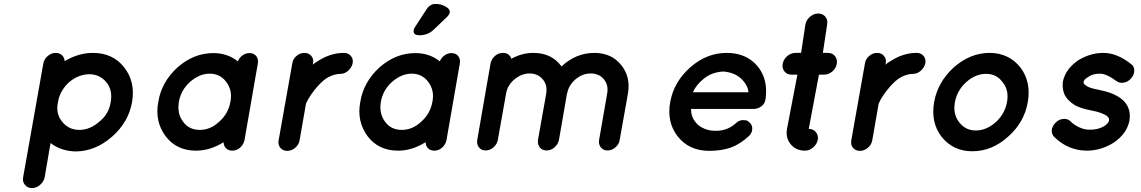

<svg xmlns="http://www.w3.org/2000/svg" viewBox="-20 -770 5823 980"><path d="M454 -500Q556 -500 614 -426Q672 -352 654 -249Q636 -146 551.5 -72Q467 2 366 3Q290 1 238 -40L208 135Q203 158 184 174Q165 190 143 190Q121 190 107.5 174Q94 158 98 135L201 -445Q205 -468 223.5 -484Q242 -500 265 -500Q284 -500 296.5 -488Q309 -476 310 -458Q381 -500 454 -500ZM487 -149Q536 -188 545 -249Q556 -310 523 -350Q489 -391 436 -391Q381 -391 332 -350Q285 -306 276 -249Q263 -191 297 -149Q331 -107 385 -107Q439 -107 487 -149Z M981 -1Q881 -1 825 -75Q769 -151 788 -250Q804 -351 886 -426Q969 -499 1069 -499Q1141 -499 1194 -457Q1201 -475 1217.5 -487Q1234 -499 1253 -499Q1276 -499 1288 -483.5Q1300 -468 1296 -446L1228 -55Q1223 -32 1205.5 -16.5Q1188 -1 1166 -1Q1146 -1 1134 -13Q1122 -25 1121 -44Q1052 -1 981 -1ZM951 -353Q903 -310 893 -250Q883 -190 915 -148Q945 -107 1000 -107Q1054 -107 1098 -148Q1145 -189 1156 -250Q1168 -309 1134 -353Q1103 -394 1050 -394Q999 -394 951 -353Z M1578 -447 1576 -440Q1588 -450 1604 -459Q1667 -500 1736 -500Q1758 -500 1771 -484.5Q1784 -469 1780 -447Q1775 -425 1757 -409Q1739 -393 1718 -393Q1687 -393 1654 -375Q1630 -362 1599 -327Q1562 -285 1542 -242L1509 -53Q1505 -31 1486.5 -15.5Q1468 0 1446 0Q1424 0 1411 -15.5Q1398 -31 1402 -53L1472 -447Q1475 -469 1493.5 -484.5Q1512 -500 1534 -500Q1556 -500 1569 -484.5Q1582 -469 1578 -447Z M2012 -1Q1912 -1 1856 -75Q1800 -151 1819 -250Q1835 -351 1917 -426Q2000 -499 2100 -499Q2172 -499 2225 -457Q2232 -475 2248.5 -487Q2265 -499 2284 -499Q2307 -499 2319 -483.5Q2331 -468 2327 -446L2259 -55Q2254 -32 2236.5 -16.5Q2219 -1 2197 -1Q2177 -1 2165 -13Q2153 -25 2152 -44Q2083 -1 2012 -1ZM1982 -353Q1934 -310 1924 -250Q1914 -190 1946 -148Q1976 -107 2031 -107Q2085 -107 2129 -148Q2176 -189 2187 -250Q2199 -309 2165 -353Q2134 -394 2081 -394Q2030 -394 1982 -353ZM2121 -590Q2091 -590 2091 -611Q2091 -621 2099 -633L2156 -721Q2174 -750 2204 -750Q2229 -750 2252.5 -737.5Q2276 -725 2276 -711Q2276 -696 2259 -681L2192 -617Q2163 -590 2121 -590Z M2874 -292 2833 -56Q2828 -33 2810 -17.5Q2792 -2 2770 -2Q2748 -2 2735.5 -17.5Q2723 -33 2726 -56L2768 -292V-294Q2775 -336 2750 -365.5Q2725 -395 2683 -395Q2642 -395 2606 -365Q2570 -335 2563 -292L2521 -56Q2517 -34 2499 -18Q2481 -2 2459 -2Q2437 -2 2424.5 -18Q2412 -34 2416 -56L2457 -292L2484 -447Q2489 -470 2507 -485Q2525 -500 2547 -500Q2580 -500 2590 -470Q2644 -500 2702 -500Q2796 -500 2846 -431Q2920 -500 3014 -500Q3100 -500 3150 -439Q3200 -378 3185 -292L3143 -56Q3140 -34 3121.5 -18Q3103 -2 3081 -2Q3059 -2 3046.5 -18Q3034 -34 3038 -56L3079 -292Q3087 -335 3062.5 -365Q3038 -395 2995 -395Q2953 -395 2918 -365.5Q2883 -336 2875 -294Q2875 -293 2874 -292Z M3598 0Q3496 -1 3439 -74Q3382 -147 3401 -250Q3420 -353 3503.5 -426.5Q3587 -500 3689 -500Q3788 -500 3844.5 -434.5Q3901 -369 3888 -268Q3888 -264 3887 -263Q3887 -258 3885 -254Q3880 -236 3863 -225Q3846 -214 3826 -214H3507Q3507 -175 3529 -148Q3541 -130 3566 -117.5Q3591 -105 3617 -103Q3688 -97 3736 -141Q3753 -157 3771.5 -157Q3790 -157 3796.5 -152.5Q3803 -148 3808 -143Q3821 -129 3819.5 -110Q3818 -91 3804 -77Q3759 -35 3712 -17.5Q3665 0 3598 0ZM3672 -405Q3614 -402 3573 -369Q3532 -336 3517 -299H3800Q3798 -334 3764.5 -367Q3731 -400 3672 -405Z M4156 -701Q4179 -701 4192.5 -685Q4206 -669 4202 -646L4180 -500H4206Q4229 -500 4242 -483.5Q4255 -467 4251 -444Q4247 -421 4228 -405Q4209 -389 4186 -389H4160L4108 -112Q4131 -112 4144.5 -95.5Q4158 -79 4154 -56Q4149 -33 4130 -17Q4111 -1 4089 -1Q4043 -1 4016 -33.5Q3989 -66 3997 -112L4050 -389H4020Q3997 -389 3984 -405.5Q3971 -422 3975 -444Q3979 -467 3998 -483.5Q4017 -500 4040 -500H4069L4091 -646Q4096 -669 4115 -685Q4134 -701 4156 -701Z M4501 -447 4499 -440Q4511 -450 4527 -459Q4590 -500 4659 -500Q4681 -500 4694 -484.5Q4707 -469 4703 -447Q4698 -425 4680 -409Q4662 -393 4641 -393Q4610 -393 4577 -375Q4553 -362 4522 -327Q4485 -285 4465 -242L4432 -53Q4428 -31 4409.5 -15.5Q4391 0 4369 0Q4347 0 4334 -15.5Q4321 -31 4325 -53L4395 -447Q4398 -469 4416.5 -484.5Q4435 -500 4457 -500Q4479 -500 4492 -484.5Q4505 -469 4501 -447Z M5031 -500Q5129 -500 5189 -425Q5244 -351 5226 -249Q5208 -145 5126 -73Q5044 2 4943 2Q4844 2 4785 -73Q4730 -146 4748 -249Q4766 -350 4847 -425Q4932 -500 5031 -500ZM5120 -249Q5131 -311 5097 -351Q5067 -393 5013 -393Q4959 -393 4912 -351Q4866 -310 4854 -249Q4843 -187 4876 -146Q4908 -104 4961 -104Q5014 -104 5062 -146Q5108 -187 5120 -249Z M5362 -70Q5347 -84 5348.5 -105Q5350 -126 5367 -143Q5384 -161 5407 -163Q5430 -165 5445 -150Q5461 -133 5489 -120Q5517 -107 5544 -108Q5585 -108 5616 -126Q5638 -141 5641 -155Q5641 -162 5640 -166Q5636 -172 5629 -179Q5603 -196 5552 -206H5551Q5499 -216 5468 -232Q5426 -258 5412 -291Q5401 -320 5405 -353Q5418 -417 5483 -462Q5545 -500 5612 -500Q5681 -500 5752 -444Q5769 -433 5769.5 -411Q5770 -389 5754 -371Q5740 -353 5717.5 -348.5Q5695 -344 5679 -356Q5628 -394 5594 -394Q5555 -394 5531 -375Q5514 -365 5511 -353V-345Q5513 -340 5521 -335Q5538 -320 5588 -312L5589 -311H5590Q5644 -301 5678 -282Q5722 -259 5738 -222Q5751 -193 5745 -155Q5732 -87 5663 -41Q5599 -1 5526 -1Q5432 -2 5362 -70Z"/></svg>

Font: Quicksand
Style: Bold Italic
Weight: 700
Italic angle: -12°
Designer: Andrew Paglinawan
Foundry: Andrew Paglinawan
Version: 1.002